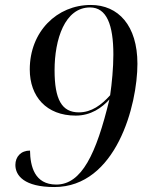

<svg xmlns="http://www.w3.org/2000/svg" viewBox="-20 -744 599 774"><path d="M199 10C448 10 534 -320 534 -487C534 -641 457 -724 346 -724C210 -724 100 -617 100 -464C100 -355 167 -278 285 -278C347 -278 391 -310 421 -343C368 -123 309 0 207 0C119 0 102 -74 101 -137C64 -137 42 -112 42 -79C42 -36 78 10 199 10ZM298 -291C229 -291 200 -343 200 -461C200 -585 241 -714 343 -714C410 -714 437 -644 437 -524C437 -470 431 -408 424 -360C389 -321 349 -291 298 -291Z"/></svg>

Font: Noto Serif Display
Style: Italic
Weight: 400
Italic angle: -12°
Designer: Monotype Design Team
Foundry: Monotype Imaging Inc.
Version: Version 2.009